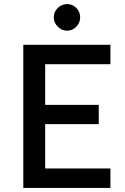

<svg xmlns="http://www.w3.org/2000/svg" viewBox="-20 -919 612 939"><path d="M94 0V-700H520V-605H201V-406H463V-312H201V-95H520V0ZM308 -769Q282 -769 262.5 -788.5Q243 -808 243 -834Q243 -861 262.5 -880Q282 -899 308 -899Q335 -899 353.5 -880Q372 -861 372 -834Q372 -808 353.5 -788.5Q335 -769 308 -769Z"/></svg>

Font: Inclusive Sans Medium
Style: Regular
Weight: 500
Designer: Olivia King
Foundry: Olivia King
Version: Version 2.004